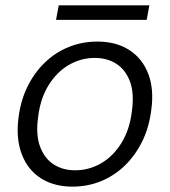

<svg xmlns="http://www.w3.org/2000/svg" viewBox="-20 -684 633 716"><path d="M250 12Q181 12 132 -19.5Q83 -51 61 -109.5Q39 -168 49 -245Q57 -309 82.5 -361Q108 -413 147.5 -451Q187 -489 237 -509Q287 -529 343 -529Q413 -529 462 -497.5Q511 -466 533 -408.5Q555 -351 544 -273Q536 -209 510.5 -157Q485 -105 446 -67Q407 -29 357 -8.5Q307 12 250 12ZM260 -49Q312 -49 357 -75Q402 -101 433 -151Q464 -201 472 -271Q481 -337 464.5 -380.5Q448 -424 414 -446Q380 -468 333 -468Q282 -468 237 -442Q192 -416 161 -366Q130 -316 122 -246Q113 -181 129.5 -137Q146 -93 180 -71Q214 -49 260 -49ZM189 -610 199 -664H537L527 -610Z"/></svg>

Font: DM Sans 11pt Light
Style: Italic
Weight: 300
Italic angle: -10°
Version: Version 4.004;gftools[0.9.30]